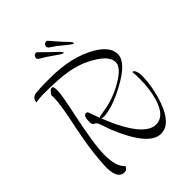

<svg xmlns="http://www.w3.org/2000/svg" viewBox="-211 -803 957 957"><g transform="rotate(-45 268.0 -324.0)"><path d="M304 -590Q297 -590 244 -628Q235 -635 219.5 -644Q204 -653 195 -659Q193 -662 191.5 -664Q190 -666 190 -669V-671Q192 -688 209 -689Q212 -689 215 -686L266 -636Q279 -623 290.5 -613Q302 -603 307 -594Q307 -590 304 -590ZM374 -588Q367 -588 317 -630Q308 -638 293 -648Q278 -658 270 -664Q269 -667 267.5 -669.5Q266 -672 266 -675V-677Q270 -693 286 -693Q289 -693 292 -690L339 -636Q351 -623 362 -612Q373 -601 377 -592Q377 -588 374 -588ZM364 38Q280 38 200 -159Q194 -180 179 -219Q174 -229 162 -234Q153 -239 153 -257Q153 -300 172 -300Q178 -300 182 -296Q186 -285 192 -269Q198 -253 206 -231V-233Q206 -238 213 -239Q238 -243 259 -247Q280 -251 296 -256Q347 -271 392 -299Q457 -338 457 -374Q457 -417 392 -456Q329 -496 247 -508Q193 -517 92 -517Q76 -517 61.5 -515.5Q47 -514 35 -512Q38 -537 57 -544Q62 -546 72.5 -547Q83 -548 99 -549Q110 -550 123.5 -550Q137 -550 153 -550H170Q318 -550 418 -493Q493 -450 493 -395Q493 -338 382 -278Q282 -224 220 -224Q209 -224 206 -231Q292 -12 380 -12Q438 -12 465 -99Q483 -158 483 -234Q483 -271 480 -278Q482 -281 484 -281Q491 -281 496.5 -266Q502 -251 502 -242Q502 -156 472 -72Q433 38 364 38ZM100 45Q47 45 53 -55L54 -70Q57 -120 65.5 -176Q74 -232 87 -294Q114 -419 114 -464Q114 -469 114 -474Q114 -479 113 -484Q128 -510 141 -510Q152 -510 152 -484V-478Q152 -465 146.5 -432.5Q141 -400 130 -348Q110 -255 100 -190Q90 -125 90 -87Q90 -3 125 26Q118 45 100 45ZM374 -588Q367 -588 317 -630Q308 -638 293 -648Q278 -658 270 -664Q269 -667 267.5 -669.5Q266 -672 266 -675V-677Q270 -693 286 -693Q289 -693 292 -690L339 -636Q351 -623 362 -612Q373 -601 377 -592Q377 -588 374 -588Z"/></g></svg>

Font: Shalimar
Style: Regular
Weight: 400
Designer: Robert E. Leuschke
Foundry: Robert E. Leuschke
Version: Version 1.010; ttfautohint (v1.8.3)